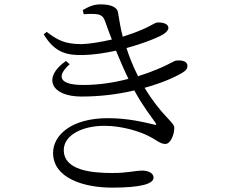

<svg xmlns="http://www.w3.org/2000/svg" viewBox="-20 -811 1040 879"><path d="M363 -746C380 -747 397 -748 414 -747C445 -745 454 -734 462 -711C472 -684 481 -657 492 -630C443 -619 392 -610 354 -609C275 -609 243 -628 194 -665L180 -654C232 -567 290 -558 359 -559C408 -560 461 -568 511 -579C530 -533 549 -489 568 -450C504 -433 433 -422 361 -422C250 -422 237 -462 299 -517L282 -532C173 -456 213 -369 353 -369C441 -369 524 -380 595 -397C633 -326 674 -275 691 -250C698 -240 697 -237 684 -241C637 -252 565 -270 474 -270C305 -270 223 -191 223 -111C223 6 367 48 492 48C621 48 683 32 683 2C683 -17 662 -29 634 -30C595 -30 569 -19 494 -19C399 -19 272 -31 272 -124C272 -190 352 -235 459 -235C541 -235 620 -208 657 -190C697 -170 713 -152 737 -152C761 -152 778 -195 778 -226C778 -252 720 -280 642 -409C718 -430 778 -456 815 -478C833 -489 838 -498 838 -509C839 -529 816 -536 791 -534C775 -534 764 -520 700 -494C674 -483 644 -472 612 -462C584 -518 572 -552 559 -591C644 -614 714 -644 729 -655C743 -664 751 -674 751 -684C750 -703 724 -709 701 -708C689 -708 670 -691 622 -672C602 -663 573 -653 542 -643C531 -683 526 -723 520 -755C515 -783 477 -791 441 -791C411 -791 388 -782 359 -765Z"/></svg>

Font: Noto Serif CJK JP
Style: Regular
Weight: 400
Designer: Ryoko NISHIZUKA 西塚涼子 (kana & ideographs); Frank Grießhammer (Latin, Greek & Cyrillic); Wenlong ZHANG 张文龙 (bopomofo); San
Foundry: Adobe Systems Incorporated
Version: Version 1.000;PS 1;hotconv 16.6.53;makeotf.lib2.5.65590